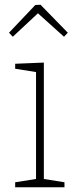

<svg xmlns="http://www.w3.org/2000/svg" viewBox="-20 -790 322 810"><path d="M34 -635 18 -652 129 -769 151 -770 266 -652 250 -635 140 -734ZM252 -21V0H44V-21L132 -35V-486L44 -500V-521L165 -526V-35Z"/></svg>

Font: Bitter ExtraLight
Style: Regular
Weight: 200
Designer: Sol Matas, and Bitter project Authors
Foundry: Sol Matas
Version: Version 2.001